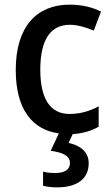

<svg xmlns="http://www.w3.org/2000/svg" viewBox="-20 -569 484 829"><path d="M363 136C363 85 325 59 276 48L294 10C338 7 375 -4 406 -22V-110C369 -90 328 -77 280 -77C197 -77 154 -142 154 -268C154 -396 197 -462 282 -462C316 -462 353 -450 385 -437L416 -519C382 -537 333 -549 281 -549C140 -549 48 -456 48 -267C48 -97 119 -9 234 7L199 82C248 89 282 102 282 135C282 164 259 178 217 178C199 178 180 176 166 172V233C180 237 202 240 227 240C314 240 363 202 363 136Z"/></svg>

Font: Noto Sans Khmer UI SemiCondensed Medium
Style: Regular
Weight: 500
Width: 4
Designer: Danh Hong and the Monotype Design Team
Foundry: Monotype Imaging Inc.
Version: Version 2.002